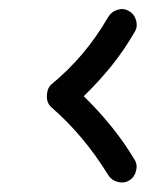

<svg xmlns="http://www.w3.org/2000/svg" viewBox="-20 -514 360 414"><path d="M258.8 -125Q248 -118.2 234.4 -121.6Q220.7 -125 213.9 -135.7Q161.1 -221.7 90.8 -282.7Q80.1 -292.5 81.1 -308.6Q82 -324.7 91.3 -332.5Q127 -361.8 157.5 -397.7Q188 -433.6 213.4 -477.5Q220.2 -488.8 233.4 -492.9Q246.6 -497.1 257.8 -490.2Q269.5 -483.9 273.4 -470.2Q277.3 -456.5 270.5 -445.3Q247.1 -404.8 219.5 -370.8Q191.9 -336.9 160.6 -306.6Q191.4 -276.4 219 -242.7Q246.6 -209 270 -169.9Q276.9 -159.2 273.4 -145.5Q270 -131.8 258.8 -125Z"/></svg>

Font: Mikhak-DS2-FD Medium
Style: Regular
Weight: 500
Designer: Amin Abedi
Version: Version 3.4